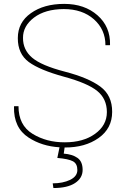

<svg xmlns="http://www.w3.org/2000/svg" viewBox="-20 -741 637 978"><path d="M304.7 -350.6Q183.6 -383.8 127 -424.8Q70.3 -466.8 70.8 -546.9Q70.8 -627 137.2 -673.8Q203.6 -721.2 307.1 -721.2Q410.6 -721.2 476.6 -663.1Q542.5 -605 540.5 -513.7L539.6 -510.7H517.1Q517.1 -590.3 458.5 -642.6Q399.4 -694.8 304.7 -694.8Q210 -694.3 153.3 -651.4Q96.7 -608.4 97.2 -547.9Q96.7 -487.3 143.6 -447.3Q190.4 -407.2 310.5 -376Q430.7 -344.7 491.2 -299.8Q551.8 -254.9 551.3 -170.9Q551.3 -86.9 482.4 -38.1Q413.6 10.7 310.1 10.3Q309.6 10.3 309.1 10.3L304.7 41.5Q349.1 44.9 375 63.5Q400.9 82 400.9 124.5Q400.9 166 362.3 191.4Q323.7 216.8 252 216.8L248.5 192.9Q299.8 192.9 336.9 175.3Q374 157.2 374 125Q374 92.8 351.6 80.6Q329.1 68.4 272 63.5L283.2 9.3Q193.4 3.9 126 -40Q48.8 -89.8 51.3 -197.3L52.2 -200.2H74.2Q74.2 -103.5 145.5 -59.6Q216.8 -15.6 310.5 -16.1Q404.3 -16.1 463.9 -59.1Q524.4 -102.5 524.4 -169.9Q524.4 -237.3 475.6 -277.3Q426.8 -317.4 304.7 -350.6Z"/></svg>

Font: Roboto-Thin
Style: Regular
Weight: 250
Designer: Google
Version: Version 1.100141; 2013; ttfautohint (v0.94.14-c901) -l 8 -r 